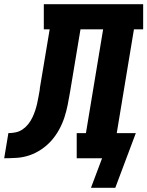

<svg xmlns="http://www.w3.org/2000/svg" viewBox="-76 -755 703 916"><path d="M358 141 411 0H290V-120H334L416 -615H308L258 -315Q253 -285 247 -255Q241 -225 231.5 -195.5Q222 -166 206.5 -137.5Q191 -109 170 -85Q149 -61 121.5 -42.5Q94 -24 64.5 -14Q35 -4 4.5 -2Q-26 0 -56 0L-36 -120Q-19 -120 -1.5 -123.5Q16 -127 31.5 -137.5Q47 -148 58.5 -162.5Q70 -177 78 -193.5Q86 -210 91.5 -226.5Q97 -243 101 -260.5Q105 -278 108 -295Q111 -312 114 -329Q114 -329 114 -329.5Q114 -330 114 -330V-333Q114 -333 114 -333.5Q114 -334 114 -334L161 -615H133V-735H607V-615H563L481 -120H572L474 141Z"/></svg>

Font: Iosevka Slab Heavy Extended
Style: Italic
Weight: 900
Width: 7
Italic angle: -9°
Monospace: yes
Designer: Belleve Invis
Foundry: Belleve Invis
Version: Version 11.1.0; ttfautohint (v1.8.3)